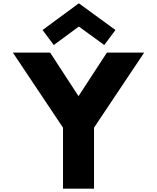

<svg xmlns="http://www.w3.org/2000/svg" viewBox="-20 -1144 951 1164"><path d="M238 -962 458 -1124 680 -962 612 -871 458 -983 306 -871ZM58 -825H284L456 -561L628 -825H854L550 -370V0H362V-370Z"/></svg>

Font: Hussar
Style: BoldWeb
Weight: 700
Foundry: Cannot Into Space Fonts
Version: Version 2.00